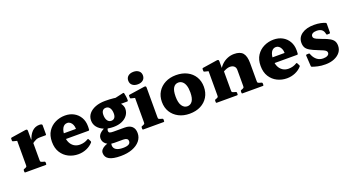

<svg xmlns="http://www.w3.org/2000/svg" viewBox="-57 -1492 4534 2467"><g transform="rotate(-20 2210.0 -259.0)"><path d="M90 0V-310H275V0ZM466 -369Q466 -359 456 -359H382Q365 -359 353 -357.5Q341 -356 329 -351Q310 -343 292.5 -331.5Q275 -320 262 -307L263 -349Q271 -387 287 -417.5Q303 -448 323.5 -469.5Q344 -491 370 -502Q396 -513 425 -513Q466 -513 466 -495ZM50 0Q40 0 40 -10V-32Q40 -42 49 -46L64 -51Q83 -59 86.5 -64.5Q90 -70 90 -88V-180H275V-91Q275 -70 278.5 -65Q282 -60 299 -54L330 -45Q339 -41 339 -32V-10Q339 0 329 0ZM90 -310V-462L110 -412L37 -430Q27 -432 27 -442V-469Q27 -479 37 -481L232 -511Q249 -514 256.5 -509.5Q264 -505 264 -491V-375L275 -359V-310Z M772 14Q701 14 640.5 -16Q580 -46 542.5 -105Q505 -164 505 -251Q505 -337 543 -395Q581 -453 643 -483Q705 -513 776 -513Q843 -513 895.5 -484.5Q948 -456 978.5 -404Q1009 -352 1009 -283Q1009 -272 1008.5 -260.5Q1008 -249 1007 -235Q1005 -225 996 -225H673V-303H880L852 -290Q852 -295 852 -298Q852 -301 852 -305Q852 -335 841.5 -359.5Q831 -384 813 -398.5Q795 -413 772 -413Q730 -413 707 -374.5Q684 -336 684 -262Q684 -215 702 -177Q720 -139 753.5 -117Q787 -95 833 -95Q895 -95 946 -127Q956 -132 959 -123L976 -90Q980 -82 975 -73Q939 -32 885.5 -9Q832 14 772 14Z M1277 222Q1171 222 1119.5 193.5Q1068 165 1068 106Q1068 82 1084 62.5Q1100 43 1128.5 28Q1157 13 1195 7L1222 20Q1216 27 1213.5 33.5Q1211 40 1211 51Q1211 92 1244 113Q1277 134 1339 134Q1440 134 1440 79Q1440 55 1423 44.5Q1406 34 1376 34H1255Q1189 34 1147.5 2Q1106 -30 1106 -80Q1106 -103 1118 -123.5Q1130 -144 1156 -162.5Q1182 -181 1224 -200L1269 -203Q1252 -194 1240 -174Q1228 -154 1228 -140Q1228 -117 1244.5 -111Q1261 -105 1295 -105H1446Q1511 -105 1545 -73.5Q1579 -42 1579 18Q1579 78 1541 124Q1503 170 1435 196Q1367 222 1277 222ZM1316 -245Q1345 -245 1361 -265Q1377 -285 1377 -322Q1377 -370 1358 -398.5Q1339 -427 1306 -427Q1276 -427 1260 -407.5Q1244 -388 1244 -350Q1244 -303 1263 -274Q1282 -245 1316 -245ZM1412 -484Q1468 -456 1502.5 -413.5Q1537 -371 1537 -331Q1537 -281 1509 -242.5Q1481 -204 1431.5 -182.5Q1382 -161 1316 -161Q1245 -161 1189.5 -183.5Q1134 -206 1102.5 -245.5Q1071 -285 1071 -337Q1071 -390 1103.5 -429.5Q1136 -469 1193.5 -491Q1251 -513 1326 -513Q1391 -513 1438.5 -507.5Q1486 -502 1537 -495L1436 -497L1578 -529Q1588 -531 1591 -521Q1596 -501 1600 -472.5Q1604 -444 1603 -418Q1601 -408 1592 -408H1413Z M1702 0V-310H1887V0ZM1662 0Q1652 0 1652 -10V-32Q1652 -42 1661 -46L1676 -51Q1695 -59 1698.5 -64.5Q1702 -70 1702 -88V-180H1887V-91Q1887 -70 1890.5 -65Q1894 -60 1911 -54L1942 -45Q1951 -41 1951 -32V-10Q1951 0 1941 0ZM1702 -310V-462L1722 -412L1649 -430Q1639 -433 1639 -443V-469Q1639 -480 1649 -480L1855 -511Q1872 -514 1879.5 -510Q1887 -506 1887 -491V-310ZM1796 -569Q1750 -569 1722.5 -592Q1695 -615 1695 -655Q1695 -694 1722.5 -717Q1750 -740 1796 -740Q1841 -740 1868.5 -717Q1896 -694 1896 -655Q1896 -615 1868.5 -592Q1841 -569 1796 -569Z M2294 14Q2210 14 2145.5 -19.5Q2081 -53 2044.5 -112Q2008 -171 2008 -250Q2008 -328 2044.5 -387Q2081 -446 2145.5 -479.5Q2210 -513 2294 -513Q2380 -513 2445 -480Q2510 -447 2546 -387.5Q2582 -328 2582 -250Q2582 -171 2546 -111.5Q2510 -52 2445.5 -19Q2381 14 2294 14ZM2298 -86Q2342 -86 2368 -124Q2394 -162 2394 -242Q2394 -300 2381 -337.5Q2368 -375 2344.5 -394Q2321 -413 2291 -413Q2247 -413 2222 -375Q2197 -337 2197 -254Q2197 -171 2225.5 -128.5Q2254 -86 2298 -86Z M3060 -306Q3060 -339 3039 -357.5Q3018 -376 2981 -376Q2958 -376 2932.5 -366Q2907 -356 2880 -340L2863 -366Q2884 -410 2918 -443Q2952 -476 2996 -494.5Q3040 -513 3089 -513Q3172 -513 3208 -470Q3244 -427 3244 -332V0H3060ZM2707 0V-310H2892V0ZM2667 0Q2657 0 2657 -10V-32Q2657 -42 2666 -46L2681 -51Q2700 -59 2703.5 -64.5Q2707 -70 2707 -88V-180H2892V-91Q2892 -70 2895.5 -65Q2899 -60 2916 -54L2947 -45Q2956 -41 2956 -32V-10Q2956 0 2946 0ZM3019 0Q3009 0 3009 -10V-32Q3009 -42 3018 -46L3033 -51Q3052 -59 3056 -64.5Q3060 -70 3060 -88V-180H3244V-91Q3244 -70 3247.5 -65Q3251 -60 3268 -54L3299 -45Q3308 -41 3308 -32V-10Q3308 0 3298 0ZM2707 -310V-462L2727 -412L2654 -430Q2644 -432 2644 -442V-469Q2644 -479 2654 -481L2849 -511Q2866 -514 2873.5 -509.5Q2881 -505 2881 -491V-375L2892 -359V-310Z M3625 14Q3554 14 3493.5 -16Q3433 -46 3395.5 -105Q3358 -164 3358 -251Q3358 -337 3396 -395Q3434 -453 3496 -483Q3558 -513 3629 -513Q3696 -513 3748.5 -484.5Q3801 -456 3831.5 -404Q3862 -352 3862 -283Q3862 -272 3861.5 -260.5Q3861 -249 3860 -235Q3858 -225 3849 -225H3526V-303H3733L3705 -290Q3705 -295 3705 -298Q3705 -301 3705 -305Q3705 -335 3694.5 -359.5Q3684 -384 3666 -398.5Q3648 -413 3625 -413Q3583 -413 3560 -374.5Q3537 -336 3537 -262Q3537 -215 3555 -177Q3573 -139 3606.5 -117Q3640 -95 3686 -95Q3748 -95 3799 -127Q3809 -132 3812 -123L3829 -90Q3833 -82 3828 -73Q3792 -32 3738.5 -9Q3685 14 3625 14Z M4221 -307Q4283 -286 4318.5 -265Q4354 -244 4368.5 -218.5Q4383 -193 4383 -156Q4383 -105 4353.5 -67Q4324 -29 4271.5 -7Q4219 15 4150 15Q4092 15 4047 4.5Q4002 -6 3972 -17Q3963 -21 3963 -30L3954 -177Q3954 -186 3964 -188L3992 -189Q4002 -191 4006 -181L4012 -165Q4032 -119 4066.5 -93Q4101 -67 4149 -67Q4187 -67 4209 -80Q4231 -93 4231 -116Q4231 -129 4222 -139.5Q4213 -150 4189.5 -161.5Q4166 -173 4123 -189Q4056 -215 4018.5 -237Q3981 -259 3966.5 -286Q3952 -313 3952 -351Q3952 -425 4014.5 -469Q4077 -513 4182 -513Q4231 -513 4271 -504.5Q4311 -496 4334 -485Q4343 -481 4343 -471L4342 -350Q4342 -341 4332 -339L4302 -338Q4292 -337 4290 -347L4287 -359Q4280 -393 4256 -411.5Q4232 -430 4187 -430Q4152 -430 4131.5 -417Q4111 -404 4111 -381Q4111 -367 4120 -356.5Q4129 -346 4153 -334.5Q4177 -323 4221 -307Z"/></g></svg>

Font: Hahmlet ExtraBold
Style: Regular
Weight: 800
Designer: Minjoo Ham & Mark Frömberg
Foundry: hypertype
Version: Version 1.002